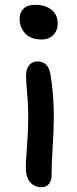

<svg xmlns="http://www.w3.org/2000/svg" viewBox="-20 -484 323 803"><path d="M154.8 -318.8Q108.9 -318.8 85.4 -344Q62 -369.1 62 -405.8Q62 -431.6 78.4 -447.8Q94.7 -463.9 127 -463.9Q169.4 -463.9 195.3 -443.4Q221.2 -422.9 221.2 -386.2Q221.2 -355.5 202.4 -337.2Q183.6 -318.8 154.8 -318.8ZM152.8 298.8Q123.5 298.8 105.7 277.8Q87.9 256.8 87.9 215.8Q87.9 190.9 93 126.7Q98.1 62.5 98.1 3.9Q98.1 -44.4 93.5 -95.2Q88.9 -146 88.9 -165Q88.9 -196.3 102.3 -211.7Q115.7 -227.1 136.2 -227.1Q179.2 -227.1 189.9 -179.2Q205.1 -92.8 205.1 2Q205.1 58.1 200.2 133.8Q195.3 209.5 195.8 245.1Q196.8 269 185.8 283.9Q174.8 298.8 152.8 298.8Z"/></svg>

Font: Shantell Sans Bouncy
Style: Regular
Weight: 500
Designer: Stephen Nixon, Anya Danilova, Shantell Martin
Foundry: Arrow Type
Version: Version 1.006;[9816181b4]